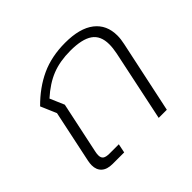

<svg xmlns="http://www.w3.org/2000/svg" viewBox="-132 -718 885 885"><g transform="rotate(-45 311.0 -275.0)"><path d="M71 -64Q71 -76 74 -91L128 -347L95 -424Q156 -486 225.5 -518Q295 -550 384 -550Q479 -550 528.5 -511.5Q578 -473 578 -403Q578 -380 572 -353L497 0H444L517 -347Q523 -377 523 -401Q523 -457 487 -482Q451 -507 375 -507Q307 -507 255 -486.5Q203 -466 151 -419L181 -349L128 -99Q125 -86 125 -75Q125 -58 135 -51Q145 -44 168 -44H228L219 0H144Q108 0 89.5 -17Q71 -34 71 -64Z"/></g></svg>

Font: Prompt ExtraLight
Style: Italic
Weight: 275
Italic angle: -12°
Designer: Katatrad Team
Foundry: CadsonDemak
Version: Version 1.000